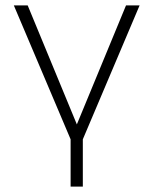

<svg xmlns="http://www.w3.org/2000/svg" viewBox="-20 -507 565 707"><path d="M240 180V6L31 -487H82L270 -32H256L444 -487H494L285 6V180Z"/></svg>

Font: Nunito Sans 10pt ExtraLight
Style: Regular
Weight: 250
Designer: Vernon Adams
Foundry: Vernon Adams
Version: Version 3.101;gftools[0.9.27]